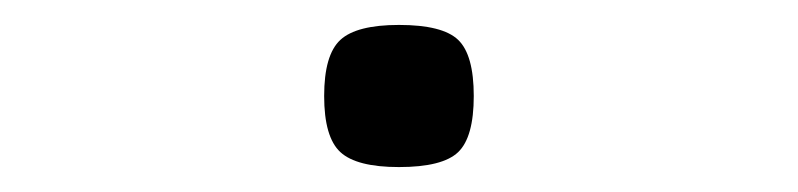

<svg xmlns="http://www.w3.org/2000/svg" viewBox="-20 -477 640 154"><path d="M300 -343Q266 -343 253 -355Q240 -367 240 -400Q240 -433 253 -445Q266 -457 300 -457Q335 -457 347.5 -445Q360 -433 360 -400Q360 -367 347.5 -355Q335 -343 300 -343Z"/></svg>

Font: Victor Mono Thin Thin
Style: Regular
Weight: 250
Monospace: yes
Version: Version 1.561;gftools[0.9.30]